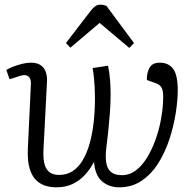

<svg xmlns="http://www.w3.org/2000/svg" viewBox="-20 -787 832 821"><path d="M442 -506Q448 -477 450.5 -446.5Q453 -416 453 -383Q453 -346 450 -305.5Q447 -265 443 -227Q439 -189 435 -158Q430 -120 434 -93Q438 -66 454 -52Q470 -38 501 -38Q534 -38 561 -58.5Q588 -79 608.5 -112.5Q629 -146 644 -187Q659 -228 667 -269.5Q675 -311 677 -347Q679 -378 676.5 -394Q674 -410 666 -419Q658 -428 641 -433L608 -445Q607 -474 619 -496.5Q631 -519 663 -519Q701 -519 720.5 -492.5Q740 -466 740 -402Q740 -358 731.5 -303.5Q723 -249 705 -193.5Q687 -138 658 -91Q629 -44 587 -15Q545 14 489 14Q468 14 449.5 7.5Q431 1 416 -12Q401 -25 392.5 -46Q384 -67 382 -95Q366 -64 343 -39Q320 -14 290 0Q260 14 220 14Q198 14 175.5 7.5Q153 1 135 -16Q117 -33 107 -65.5Q97 -98 99 -149L112 -426Q113 -445 106.5 -454.5Q100 -464 88.5 -465.5Q77 -467 58 -460L21 -448L7 -488Q19 -495 36.5 -502Q54 -509 74.5 -514Q95 -519 112 -519Q138 -519 153.5 -508.5Q169 -498 175.5 -480Q182 -462 181 -439L166 -150Q164 -116 169 -91Q174 -66 189.5 -52.5Q205 -39 233 -39Q266 -39 291 -55.5Q316 -72 334 -102.5Q352 -133 363.5 -174Q375 -215 380.5 -264Q386 -313 386 -366Q386 -388 385 -409.5Q384 -431 382 -452.5Q380 -474 376 -496ZM553 -603 533 -582 406 -689 281 -583 262 -603 368 -741Q378 -754 387.5 -760.5Q397 -767 408 -767Q416 -767 422.5 -765.5Q429 -764 435 -762Z"/></svg>

Font: Literata Light
Style: Italic
Weight: 300
Italic angle: -2°
Designer: Latin by Veronika Burian and Jose Scaglione. Greek by Irene Vlachou. Cyrillic by Vera Evstafieva
Foundry: TypeTogether
Version: Version 3.103;gftools[0.9.29]